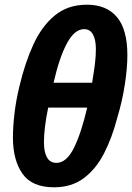

<svg xmlns="http://www.w3.org/2000/svg" viewBox="-20 -787 562 817"><path d="M35 -202Q35 -246 41.5 -303Q48 -360 63 -421Q86 -519 122 -597.5Q158 -676 213.5 -721.5Q269 -767 350 -767Q433 -767 477.5 -714.5Q522 -662 522 -552Q522 -497 511 -426Q500 -355 479 -286Q457 -201 422.5 -134Q388 -67 336 -28.5Q284 10 210 10Q116 10 75.5 -48Q35 -106 35 -202ZM208 -435H372Q379 -477 383.5 -511.5Q388 -546 388 -578Q388 -618 375.5 -640.5Q363 -663 338 -663Q297 -663 264.5 -602Q232 -541 208 -435ZM167 -182Q167 -140 180 -117Q193 -94 220 -94Q263 -94 294.5 -157.5Q326 -221 351 -329H185Q176 -285 171.5 -248.5Q167 -212 167 -182Z"/></svg>

Font: Noto Sans SemiCondensed
Style: Bold Italic
Weight: 700
Width: 4
Italic angle: -12°
Designer: Monotype Design Team
Foundry: Monotype Imaging Inc.
Version: Version 2.013; ttfautohint (v1.8.4.7-5d5b)